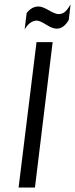

<svg xmlns="http://www.w3.org/2000/svg" viewBox="-20 -837 335 857"><path d="M136 0 215 -649H143L63 0ZM241 -774C232 -774 217 -780 198 -791C179 -802 164 -808 152 -808C131 -808 114 -798 99 -779L90 -706C106 -732 124 -745 144 -745C153 -745 167 -739 186 -727C205 -715 220 -709 233 -709C254 -709 272 -722 287 -748L295 -817C280 -793 268 -774 241 -774Z"/></svg>

Font: Gamestation Condensed
Style: Italic
Weight: 400
Width: 3
Designer: Jonas Hecksher
Foundry: Jonas Hecksher, Playtypeª, e-types AS
Version: Version 1.003